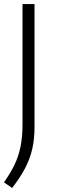

<svg xmlns="http://www.w3.org/2000/svg" viewBox="-22 -760 281 951"><path d="M38 171 -2.5 143Q29.5 98.5 49.8 56.2Q70 14 79.8 -34Q89.5 -82 89.5 -144.5V-740H149V-131Q149 -70.5 137.5 -21Q126 28.5 101.5 74.8Q77 121 38 171Z"/></svg>

Font: Encode Sans Lt
Style: Regular
Weight: 300
Designer: Multiple Designers
Foundry: Impallari Type
Version: Version 3.002; ttfautohint (v1.8.3) -l 8 -r 50 -G 200 -x 14 